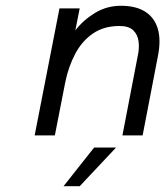

<svg xmlns="http://www.w3.org/2000/svg" viewBox="-20 -469 572 665"><path d="M100 0 186 -440H256L241 -364Q269 -400 309.5 -424.5Q350 -449 399 -449Q451 -449 483 -428.5Q515 -408 526.5 -369.5Q538 -331 527 -275L474 0H404L457 -275Q463 -301 460 -325Q457 -349 441.5 -364Q426 -379 394 -379Q340 -379 302 -353Q264 -327 240.5 -282.5Q217 -238 206 -184L170 0ZM200 176 306 42H382L256 176Z"/></svg>

Font: Teachers
Style: Italic
Weight: 400
Italic angle: -11°
Designer: Alfredo Marco Pradil, Chank Diesel
Version: Version 1.001